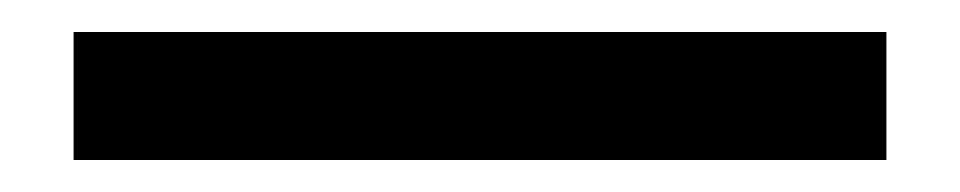

<svg xmlns="http://www.w3.org/2000/svg" viewBox="-20 69 600 120"><path d="M26 89H534V169H26Z"/></svg>

Font: IBM Plex Serif SmBld
Style: Regular
Weight: 600
Designer: Mike Abbink, Paul van der Laan, Pieter van Rosmalen
Foundry: Bold Monday
Version: Version 3.001